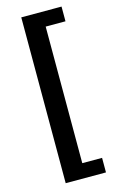

<svg xmlns="http://www.w3.org/2000/svg" viewBox="-145 -865 678 1096"><g transform="rotate(-15 194.5 -317.0)"><path d="M100 -807H338V-720H221V87H338V173H100Z"/></g></svg>

Font: Merged Yaku Han JP ExtraBold
Style: Regular
Weight: 800
Designer: Ryoko NISHIZUKA 西塚涼子 (kana, bopomofo & ideographs); Paul D. Hunt (Latin, Greek & Cyrillic); Sandoll Communications 산돌커뮤니
Foundry: Adobe
Version: Version 2.004